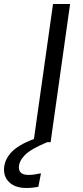

<svg xmlns="http://www.w3.org/2000/svg" viewBox="-102 -708 411 956"><path d="M247 -688 150 0H133Q51 34 21.5 64.5Q-8 95 -8 126Q-8 144 4 153.5Q16 163 40 163Q65 163 102 155L89 222Q59 228 29 228Q-23 228 -52.5 202.5Q-82 177 -82 137Q-82 92 -48.5 53.5Q-15 15 67 -16L162 -688Z"/></svg>

Font: Fira Sans Book
Style: Italic
Weight: 350
Italic angle: -8°
Designer: bBox Type GmbH & Carrois Corporate GbR & Edenspiekermann AG
Foundry: bBox Type GmbH & Carrois Corporate GbR & Edenspiekermann AG
Version: Version 4.301